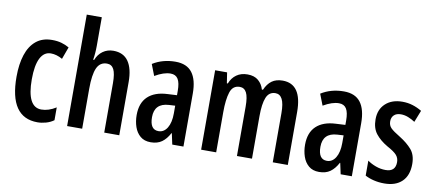

<svg xmlns="http://www.w3.org/2000/svg" viewBox="-69 -1019 2926 1289"><g transform="rotate(10 1394.0 -375.0)"><path d="M231 9.8Q40 9.8 40 -267.6Q40 -353.5 60.8 -417.2Q81.5 -481 124.5 -516.4Q167.5 -551.8 233.4 -551.8Q268.6 -551.8 296.9 -543.9Q325.2 -536.1 350.1 -521.5L319.8 -438.5Q279.3 -461.4 240.7 -461.4Q193.8 -461.4 168.9 -412.4Q144 -363.3 144 -268.1Q144 -79.1 241.7 -79.1Q290.5 -79.1 341.8 -111.3V-23.9Q318.4 -6.8 288.6 1.5Q258.8 9.8 231 9.8Z M534.7 -759.8V-564.9Q534.7 -539.6 532.7 -515.4Q530.8 -491.2 526.9 -468.8H533.7Q548.8 -507.8 579.6 -529.8Q610.4 -551.8 650.9 -551.8Q719.7 -551.8 753.7 -502.9Q787.6 -454.1 787.6 -362.8V0H685.1V-336.9Q685.1 -401.4 670.4 -430.4Q655.8 -459.5 623.5 -459.5Q575.7 -459.5 555.2 -414.1Q534.7 -368.7 534.7 -272V0H432.1V-759.8Z M1074.7 -551.8Q1151.9 -551.8 1188.5 -503.4Q1225.1 -455.1 1225.1 -361.8V0H1148.9L1132.8 -74.7H1130.4Q1108.4 -33.2 1078.4 -11.7Q1048.3 9.8 1002.4 9.8Q959 9.8 931.6 -13.4Q904.3 -36.6 891.6 -74Q878.9 -111.3 878.9 -154.3Q878.9 -236.8 925.5 -280.8Q972.2 -324.7 1058.1 -328.6L1122.6 -332V-361.3Q1122.6 -416 1106.7 -441.9Q1090.8 -467.8 1055.7 -467.8Q1009.3 -467.8 949.2 -432.6L919.4 -509.3Q987.3 -551.8 1074.7 -551.8ZM1123 -260.7 1080.1 -258.3Q982.9 -252.4 982.9 -158.2Q982.9 -72.8 1041.5 -72.8Q1078.6 -72.8 1100.8 -109.1Q1123 -145.5 1123 -208.5Z M1805.2 -551.8Q1936.5 -551.8 1936.5 -360.8V0H1834V-335Q1834 -400.4 1818.1 -430.4Q1802.2 -460.4 1772 -460.4Q1728 -460.4 1710.2 -417Q1692.4 -373.5 1692.4 -289.1V0H1589.8V-336.4Q1589.8 -402.3 1574.7 -431.4Q1559.6 -460.4 1528.8 -460.4Q1480.5 -460.4 1464.4 -410.2Q1448.2 -359.9 1448.2 -274.4V0H1345.7V-541.5H1427.2L1438.5 -468.8H1444.8Q1460 -508.3 1490.7 -530Q1521.5 -551.8 1565.4 -551.8Q1612.3 -551.8 1639.6 -528.1Q1667 -504.4 1677.2 -468.3H1684.6Q1702.6 -509.8 1731.4 -530.8Q1760.3 -551.8 1805.2 -551.8Z M2222.7 -551.8Q2299.8 -551.8 2336.4 -503.4Q2373 -455.1 2373 -361.8V0H2296.9L2280.8 -74.7H2278.3Q2256.3 -33.2 2226.3 -11.7Q2196.3 9.8 2150.4 9.8Q2106.9 9.8 2079.6 -13.4Q2052.2 -36.6 2039.6 -74Q2026.9 -111.3 2026.9 -154.3Q2026.9 -236.8 2073.5 -280.8Q2120.1 -324.7 2206.1 -328.6L2270.5 -332V-361.3Q2270.5 -416 2254.6 -441.9Q2238.8 -467.8 2203.6 -467.8Q2157.2 -467.8 2097.2 -432.6L2067.4 -509.3Q2135.3 -551.8 2222.7 -551.8ZM2271 -260.7 2228 -258.3Q2130.9 -252.4 2130.9 -158.2Q2130.9 -72.8 2189.5 -72.8Q2226.6 -72.8 2248.8 -109.1Q2271 -145.5 2271 -208.5Z M2758.3 -150.9Q2758.3 -72.8 2715.3 -31.5Q2672.4 9.8 2595.7 9.8Q2557.1 9.8 2523.7 1.7Q2490.2 -6.3 2463.9 -20.5V-122.6Q2487.8 -105 2521 -92.8Q2554.2 -80.6 2588.4 -80.6Q2655.8 -80.6 2655.8 -146Q2655.8 -173.3 2638.9 -193.1Q2622.1 -212.9 2573.2 -239.3Q2522.9 -268.6 2493.2 -306.2Q2463.4 -343.8 2463.4 -404.3Q2463.4 -471.7 2506.3 -511.7Q2549.3 -551.8 2621.6 -551.8Q2658.2 -551.8 2690.9 -541.7Q2723.6 -531.7 2754.4 -513.2L2722.7 -432.6Q2700.7 -447.3 2676 -457Q2651.4 -466.8 2626 -466.8Q2595.7 -466.8 2579.1 -450.9Q2562.5 -435.1 2562.5 -408.2Q2562.5 -380.9 2579.6 -363.3Q2596.7 -345.7 2645.5 -316.4Q2695.3 -285.6 2726.8 -249.5Q2758.3 -213.4 2758.3 -150.9Z"/></g></svg>

Font: Open Sans Condensed SemiBold
Style: Regular
Weight: 600
Width: 3
Designer: Monotype Design Team
Foundry: Monotype Imaging Inc.
Version: Version 3.000; ttfautohint (v1.8.4)